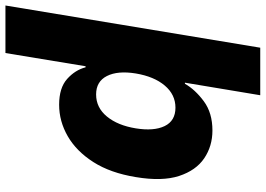

<svg xmlns="http://www.w3.org/2000/svg" viewBox="-179 -613 972 702"><g transform="rotate(90 307.0 -262.0)"><path d="M338.9 7.8Q277.3 7.8 244.6 -21.5Q211.9 -50.8 202.1 -88.9H198.2L149.9 204.1H-23.9L130.4 -727.5H304.2L258.3 -452.1H262.2Q283.7 -489.7 326.2 -521.2Q368.7 -552.7 433.1 -552.7Q490.2 -552.7 534.7 -522.7Q579.1 -492.7 599.4 -430.7Q619.6 -368.7 603.5 -272.5Q588.4 -179.7 548.6 -117.4Q508.8 -55.2 454.1 -23.7Q399.4 7.8 338.9 7.8ZM301.3 -127.4Q349.6 -127.4 382.1 -167Q414.6 -206.5 425.3 -272.5Q436 -338.4 417 -377.9Q397.9 -417.5 349.6 -417.5Q301.8 -417.5 268.8 -378.4Q235.8 -339.4 224.6 -272.5Q213.9 -206.5 233.9 -167Q253.9 -127.4 301.3 -127.4Z"/></g></svg>

Font: Inter Extra Bold
Style: Italic
Weight: 800
Italic angle: -9.39999°
Designer: Rasmus Andersson
Foundry: rsms
Version: Version 4.000;git-3c8e0fc